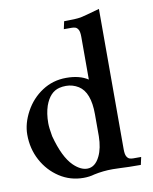

<svg xmlns="http://www.w3.org/2000/svg" viewBox="-81 -758 663 832"><g transform="rotate(-10 250.5 -342.5)"><path d="M219.7 12.7Q161.1 12.7 113.8 -18.3Q66.4 -49.3 38.8 -100.6Q11.2 -151.9 11.2 -213.9Q11.2 -263.2 38.8 -314.2Q66.4 -365.2 113.8 -396.2Q161.1 -427.2 219.7 -427.2Q278.8 -427.2 315.4 -402.8V-590.8Q315.4 -612.8 310.1 -622.3Q304.7 -631.8 297.4 -634.3Q290 -636.7 281.7 -636.7H246.6L253.9 -670.4Q305.2 -670.4 327.6 -674.3Q341.3 -676.8 411.6 -696.8V-79.1Q411.6 -57.1 417 -47.6Q422.4 -38.1 429.7 -35.6Q437 -33.2 445.3 -33.2H480.5L473.1 0.5Q415.5 0.5 382.8 -1.5Q364.7 -2.4 349.6 -2.4Q307.1 -2.4 267.1 6.3Q245.6 12.7 219.7 12.7ZM242.2 -23.9Q277.3 -23.9 297.9 -66.9Q314.5 -101.1 315.4 -153.3V-250.5Q315.4 -347.2 267.6 -377.4Q242.2 -393.1 212.9 -393.1Q196.8 -393.1 183.1 -389.6Q140.6 -378.9 120.6 -322.8Q109.4 -289.6 109.4 -247.1Q109.4 -226.6 116.2 -189Q141.6 -93.3 182.1 -53.7Q212.9 -23.9 242.2 -23.9Z"/></g></svg>

Font: Quaaykop
Style: Medium
Weight: 500
Designer: Tup Wanders
Foundry: Free font, DO NOT SELL
Version: Version 1.00;July 31, 2023;FontCreator 11.5.0.2430 64-bit